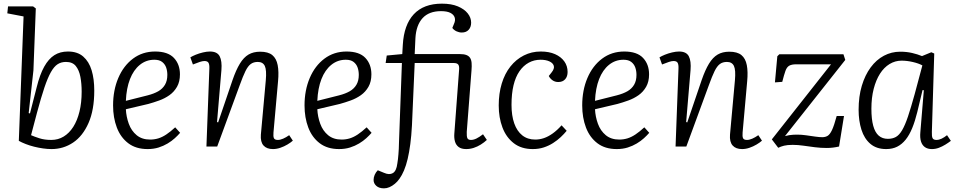

<svg xmlns="http://www.w3.org/2000/svg" viewBox="-20 -802 5232 1051"><path d="M262 14Q240 14 215.5 10.5Q191 7 167 1Q143 -5 121 -13.5Q99 -22 83 -31L109 -712L20 -729L24 -767H161L176 -756L163 -417L137 -183L144 -181L181 -325Q198 -394 222 -437Q246 -480 277.5 -500Q309 -520 352 -520Q404 -520 435.5 -492.5Q467 -465 481.5 -417.5Q496 -370 496 -306Q496 -200 464.5 -128.5Q433 -57 380 -21.5Q327 14 262 14ZM341 -463Q315 -463 295.5 -450.5Q276 -438 258.5 -407Q241 -376 223 -322.5Q205 -269 183 -187L150 -62Q168 -54 196 -45Q224 -36 261 -36Q298 -36 328.5 -54.5Q359 -73 381 -107.5Q403 -142 415 -191Q427 -240 427 -300Q427 -345 420 -381.5Q413 -418 395 -440.5Q377 -463 341 -463Z M829 -520Q899 -520 932 -485Q965 -450 965 -395Q965 -355 949 -327Q933 -299 907.5 -281Q882 -263 851.5 -252Q821 -241 792 -233L669 -204Q671 -163 685 -124.5Q699 -86 728 -62Q757 -38 802 -38Q825 -38 846.5 -44.5Q868 -51 890.5 -66Q913 -81 939 -105L966 -75Q954 -61 937 -45.5Q920 -30 897.5 -16.5Q875 -3 848 5.5Q821 14 788 14Q724 14 682 -18Q640 -50 619.5 -104Q599 -158 599 -225Q599 -308 627.5 -375Q656 -442 708 -481Q760 -520 829 -520ZM896 -392Q896 -414 889.5 -432.5Q883 -451 867.5 -463Q852 -475 825 -475Q780 -475 745.5 -447Q711 -419 691.5 -369Q672 -319 669 -250L788 -280Q823 -289 846.5 -302.5Q870 -316 883 -338Q896 -360 896 -392Z M1583 -32Q1572 -22 1553.5 -11Q1535 0 1514.5 7Q1494 14 1474 14Q1440 14 1422.5 -5.5Q1405 -25 1408 -65L1435 -363Q1440 -419 1429.5 -441Q1419 -463 1391 -463Q1368 -463 1352.5 -451.5Q1337 -440 1323.5 -412.5Q1310 -385 1292 -335L1169 0H1110L1126 -426Q1127 -448 1121.5 -458Q1116 -468 1099 -468Q1089 -468 1073.5 -463Q1058 -458 1036 -449L1022 -488Q1033 -495 1051.5 -502.5Q1070 -510 1091 -515Q1112 -520 1129 -520Q1169 -520 1182.5 -494Q1196 -468 1192 -418L1168 -134L1174 -132L1253 -364Q1272 -419 1293 -453.5Q1314 -488 1340.5 -503.5Q1367 -519 1404 -519Q1448 -519 1470.5 -500.5Q1493 -482 1500 -445.5Q1507 -409 1502 -357L1477 -77Q1475 -55 1479.5 -45.5Q1484 -36 1501 -36Q1514 -36 1530 -43Q1546 -50 1563 -62Z M1877 -520Q1947 -520 1980 -485Q2013 -450 2013 -395Q2013 -355 1997 -327Q1981 -299 1955.5 -281Q1930 -263 1899.5 -252Q1869 -241 1840 -233L1717 -204Q1719 -163 1733 -124.5Q1747 -86 1776 -62Q1805 -38 1850 -38Q1873 -38 1894.5 -44.5Q1916 -51 1938.5 -66Q1961 -81 1987 -105L2014 -75Q2002 -61 1985 -45.5Q1968 -30 1945.5 -16.5Q1923 -3 1896 5.5Q1869 14 1836 14Q1772 14 1730 -18Q1688 -50 1667.5 -104Q1647 -158 1647 -225Q1647 -308 1675.5 -375Q1704 -442 1756 -481Q1808 -520 1877 -520ZM1944 -392Q1944 -414 1937.5 -432.5Q1931 -451 1915.5 -463Q1900 -475 1873 -475Q1828 -475 1793.5 -447Q1759 -419 1739.5 -369Q1720 -319 1717 -250L1836 -280Q1871 -289 1894.5 -302.5Q1918 -316 1931 -338Q1944 -360 1944 -392Z M2082 229Q2055 229 2040 215.5Q2025 202 2025 183Q2025 169 2031 155Q2037 141 2048 130L2082 144Q2111 157 2130.5 145.5Q2150 134 2155 93Q2157 81 2158.5 68.5Q2160 56 2161 42Q2162 28 2163 12Q2164 -4 2164 -21L2180 -457H2091L2097 -498L2182 -506L2185 -557Q2188 -611 2203 -653Q2218 -695 2245 -724Q2272 -753 2310.5 -767.5Q2349 -782 2399 -782Q2451 -782 2486.5 -767Q2522 -752 2540.5 -728.5Q2559 -705 2559 -678Q2559 -654 2545.5 -639Q2532 -624 2508 -624Q2493 -624 2479 -630.5Q2465 -637 2456 -649L2465 -671Q2474 -690 2469 -706Q2464 -722 2445.5 -731.5Q2427 -741 2394 -741Q2328 -741 2293 -702.5Q2258 -664 2254 -593L2250 -506H2497Q2519 -506 2532.5 -501Q2546 -496 2553 -485.5Q2560 -475 2561.5 -458Q2563 -441 2561 -417L2535 -80Q2534 -55 2538.5 -45.5Q2543 -36 2558 -36Q2572 -36 2587.5 -43.5Q2603 -51 2624 -67L2645 -36Q2630 -22 2611.5 -10.5Q2593 1 2573 7.5Q2553 14 2532 14Q2506 14 2491 3Q2476 -8 2470.5 -27.5Q2465 -47 2467 -71L2493 -419Q2495 -440 2488.5 -448.5Q2482 -457 2465 -457H2250L2235 -115Q2232 -59 2226 -13.5Q2220 32 2211.5 68Q2203 104 2191.5 131Q2180 158 2167 176Q2156 192 2141.5 204Q2127 216 2112 222.5Q2097 229 2082 229Z M2940 -520Q2986 -520 3018.5 -505.5Q3051 -491 3069 -466Q3087 -441 3087 -408Q3087 -383 3073.5 -368Q3060 -353 3036 -353Q3018 -353 3004.5 -362.5Q2991 -372 2984 -386L2999 -405Q3016 -426 3011.5 -441.5Q3007 -457 2987.5 -466Q2968 -475 2939 -475Q2904 -475 2874.5 -459Q2845 -443 2823.5 -412Q2802 -381 2791 -335Q2780 -289 2780 -228Q2780 -169 2795 -126.5Q2810 -84 2839 -61Q2868 -38 2910 -38Q2934 -38 2957.5 -46Q2981 -54 3005.5 -71.5Q3030 -89 3054 -116L3082 -86Q3068 -69 3049.5 -51.5Q3031 -34 3007.5 -19Q2984 -4 2956.5 5Q2929 14 2896 14Q2834 14 2792.5 -18Q2751 -50 2730.5 -104Q2710 -158 2710 -225Q2710 -290 2726.5 -344.5Q2743 -399 2774 -438Q2805 -477 2847.5 -498.5Q2890 -520 2940 -520Z M3397 -520Q3467 -520 3500 -485Q3533 -450 3533 -395Q3533 -355 3517 -327Q3501 -299 3475.5 -281Q3450 -263 3419.5 -252Q3389 -241 3360 -233L3237 -204Q3239 -163 3253 -124.5Q3267 -86 3296 -62Q3325 -38 3370 -38Q3393 -38 3414.5 -44.5Q3436 -51 3458.5 -66Q3481 -81 3507 -105L3534 -75Q3522 -61 3505 -45.5Q3488 -30 3465.5 -16.5Q3443 -3 3416 5.5Q3389 14 3356 14Q3292 14 3250 -18Q3208 -50 3187.5 -104Q3167 -158 3167 -225Q3167 -308 3195.5 -375Q3224 -442 3276 -481Q3328 -520 3397 -520ZM3464 -392Q3464 -414 3457.5 -432.5Q3451 -451 3435.5 -463Q3420 -475 3393 -475Q3348 -475 3313.5 -447Q3279 -419 3259.5 -369Q3240 -319 3237 -250L3356 -280Q3391 -289 3414.5 -302.5Q3438 -316 3451 -338Q3464 -360 3464 -392Z M4151 -32Q4140 -22 4121.5 -11Q4103 0 4082.5 7Q4062 14 4042 14Q4008 14 3990.5 -5.5Q3973 -25 3976 -65L4003 -363Q4008 -419 3997.5 -441Q3987 -463 3959 -463Q3936 -463 3920.5 -451.5Q3905 -440 3891.5 -412.5Q3878 -385 3860 -335L3737 0H3678L3694 -426Q3695 -448 3689.5 -458Q3684 -468 3667 -468Q3657 -468 3641.5 -463Q3626 -458 3604 -449L3590 -488Q3601 -495 3619.5 -502.5Q3638 -510 3659 -515Q3680 -520 3697 -520Q3737 -520 3750.5 -494Q3764 -468 3760 -418L3736 -134L3742 -132L3821 -364Q3840 -419 3861 -453.5Q3882 -488 3908.5 -503.5Q3935 -519 3972 -519Q4016 -519 4038.5 -500.5Q4061 -482 4068 -445.5Q4075 -409 4070 -357L4045 -77Q4043 -55 4047.5 -45.5Q4052 -36 4069 -36Q4082 -36 4098 -43Q4114 -50 4131 -62Z M4246 -505H4597L4607 -474L4277 -57Q4288 -60 4299.5 -62Q4311 -64 4322.5 -64.5Q4334 -65 4345 -65Q4367 -65 4392 -61.5Q4417 -58 4441 -54.5Q4465 -51 4481 -51Q4498 -51 4510.5 -58.5Q4523 -66 4534.5 -90.5Q4546 -115 4560 -167H4600L4573 0Q4539 8 4506 8Q4473 8 4441 4Q4409 0 4378.5 -4.5Q4348 -9 4319 -9Q4290 -9 4272 -4.5Q4254 0 4240 7L4205 -39L4529 -450H4339Q4314 -450 4300.5 -442.5Q4287 -435 4279.5 -414Q4272 -393 4262 -354L4222 -351L4235 -494Z M5081 -80Q5080 -55 5085 -45.5Q5090 -36 5106 -36Q5120 -36 5134.5 -43Q5149 -50 5164 -62L5185 -31Q5172 -21 5155 -10.5Q5138 0 5119.5 7Q5101 14 5081 14Q5058 14 5043 3.5Q5028 -7 5021.5 -27.5Q5015 -48 5018 -79L5037 -308L5030 -309L5001 -188Q4989 -139 4973.5 -101Q4958 -63 4937.5 -37.5Q4917 -12 4891 1Q4865 14 4831 14Q4778 14 4744.5 -14.5Q4711 -43 4695.5 -92Q4680 -141 4680 -201Q4680 -274 4697.5 -332.5Q4715 -391 4746 -433Q4777 -475 4818.5 -497Q4860 -519 4908 -519Q4943 -519 4973 -512Q5003 -505 5027 -495L5078 -516L5094 -509ZM4840 -42Q4865 -42 4883.5 -52Q4902 -62 4918 -89Q4934 -116 4950 -163.5Q4966 -211 4987 -287L5029 -444Q5009 -455 4977 -462.5Q4945 -470 4915 -470Q4880 -470 4849.5 -451.5Q4819 -433 4797 -398.5Q4775 -364 4762.5 -315.5Q4750 -267 4750 -207Q4750 -150 4760 -113.5Q4770 -77 4790 -59.5Q4810 -42 4840 -42Z"/></svg>

Font: Literata 18pt Light
Style: Italic
Weight: 300
Italic angle: -2°
Designer: Latin by Veronika Burian and Jose Scaglione. Greek by Irene Vlachou. Cyrillic by Vera Evstafieva
Foundry: TypeTogether
Version: Version 3.103;gftools[0.9.29]